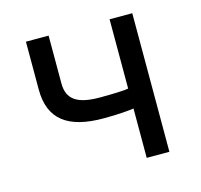

<svg xmlns="http://www.w3.org/2000/svg" viewBox="-85 -643 771 736"><g transform="rotate(-15 300.0 -275.0)"><path d="M500 0V-550H410V-275C398 -272 350 -270 296 -270C207 -270 168 -297 168 -360V-550H78V-360C78 -243 147 -188 293 -189C345 -189 395 -193 410 -196V0Z"/></g></svg>

Font: Tekne LDO
Style: Regular
Weight: 400
Monospace: yes
Designer: Alessio Laiso, Mario Rullo, Paolo Rosset
Foundry: Alessio Laiso
Version: Version 1.000;hotconv 1.0.109;makeotfexe 2.5.65596